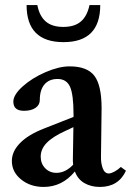

<svg xmlns="http://www.w3.org/2000/svg" viewBox="-20 -720 518 751"><path d="M228.5 -555.2Q84 -555.2 84 -700.2H126Q134.3 -657.2 158.9 -636Q183.6 -614.7 227.5 -614.7Q271.5 -614.7 296.1 -635.7Q320.8 -656.7 330.1 -700.2H372.1Q372.1 -555.2 228.5 -555.2ZM150.9 11.2Q98.6 11.2 62.5 -18.1Q26.4 -47.4 26.4 -90.3Q26.4 -127.9 58.6 -160.6Q90.8 -193.4 152.3 -217.3L267.6 -262.7V-272Q267.6 -350.1 253.9 -380.6Q240.2 -411.1 205.1 -411.1Q171.9 -411.1 153.8 -389.6Q135.7 -368.2 135.7 -329.1Q135.7 -309.6 118.9 -298.1Q102.1 -286.6 73.7 -286.6Q32.2 -286.6 32.2 -322.3Q32.2 -349.1 68.8 -382.1Q105.5 -415 158 -437.7Q210.4 -460.4 252.4 -460.4Q320.8 -460.4 349.1 -423.6Q377.4 -386.7 377.4 -296.4Q377.4 -264.2 375 -106.9Q374.5 -80.6 382.1 -61Q389.6 -41.5 405.8 -41.5Q414.1 -41.5 427.5 -48.6Q440.9 -55.7 452.6 -66.9L472.7 -52.2Q443.4 11.2 370.6 11.2Q336.4 11.2 310.3 -3.7Q284.2 -18.6 272.9 -49.3Q223.1 11.2 150.9 11.2ZM139.2 -107.4Q139.2 -80.1 156.7 -62Q174.3 -43.9 200.7 -43.9Q235.8 -43.9 266.1 -75.7Q264.6 -88.9 265.1 -101.1Q265.6 -121.6 266.1 -162.1Q266.6 -202.6 267.1 -222.7L236.8 -208.5Q187 -186 163.1 -161.6Q139.2 -137.2 139.2 -107.4Z"/></svg>

Font: Elstob 8pt SemiBold
Style: Regular
Weight: 600
Designer: Peter S. Baker
Version: Version 1.015